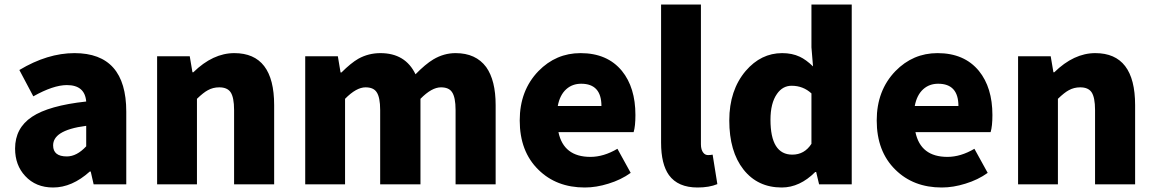

<svg xmlns="http://www.w3.org/2000/svg" viewBox="-20 -819 5129 853"><path d="M216 14Q139 14 92 -37Q47 -85 47 -159Q47 -250 122 -300Q197 -350 363 -368Q357 -441 277 -441Q217 -441 128 -391L66 -508Q191 -583 311 -583Q541 -583 541 -323V-161V0H396L383 -57H379Q300 14 216 14ZM277 -124Q321 -124 363 -169V-260Q285 -250 248 -226Q216 -205 216 -173Q216 -124 277 -124Z M678 0V-284V-569H823L835 -498H839Q926 -583 1021 -583Q1198 -583 1198 -352V0H1020V-330Q1020 -387 1004 -410Q989 -431 954 -431Q926 -431 903 -418Q884 -408 855 -380V0Z M1336 0V-284V-569H1481L1493 -497H1497Q1539 -539 1572 -558Q1617 -583 1670 -583Q1781 -583 1826 -489Q1870 -534 1905 -555Q1952 -583 2004 -583Q2094 -583 2140 -521Q2182 -462 2182 -352V0H2004V-330Q2004 -387 1988 -410Q1974 -431 1939 -431Q1898 -431 1848 -380V0H1669V-330Q1669 -387 1653 -410Q1639 -431 1604 -431Q1563 -431 1513 -380V0Z M2578 14Q2452 14 2372 -65Q2289 -146 2289 -284Q2289 -417 2372 -503Q2450 -583 2559 -583Q2678 -583 2743 -504Q2803 -430 2803 -308Q2803 -258 2795 -232H2628H2461Q2484 -122 2603 -122Q2662 -122 2723 -158L2782 -51Q2739 -20 2683 -3Q2629 14 2578 14ZM2458 -348H2555H2652Q2652 -447 2562 -447Q2523 -447 2496 -423Q2467 -397 2458 -348Z M3079 14Q2992 14 2952 -41Q2917 -90 2917 -185V-799H3094V-488V-178Q3094 -153 3105 -140Q3113 -130 3126 -130Q3136 -130 3146 -132L3167 -1Q3131 14 3079 14Z M3453 14Q3346 14 3283 -66Q3220 -146 3220 -284Q3220 -418 3293 -504Q3361 -583 3455 -583Q3499 -583 3533 -567Q3561 -554 3592 -524L3585 -609V-799H3764V-399V0H3619L3606 -55H3602Q3533 14 3453 14ZM3500 -132Q3554 -132 3585 -180V-292V-404Q3548 -438 3497 -438Q3457 -438 3432 -402Q3403 -361 3403 -287Q3403 -132 3500 -132Z M4164 14Q4038 14 3958 -65Q3875 -146 3875 -284Q3875 -417 3958 -503Q4036 -583 4145 -583Q4264 -583 4329 -504Q4389 -430 4389 -308Q4389 -258 4381 -232H4214H4047Q4070 -122 4189 -122Q4248 -122 4309 -158L4368 -51Q4325 -20 4269 -3Q4215 14 4164 14ZM4044 -348H4141H4238Q4238 -447 4148 -447Q4109 -447 4082 -423Q4053 -397 4044 -348Z M4503 0V-284V-569H4648L4660 -498H4664Q4751 -583 4846 -583Q5023 -583 5023 -352V0H4845V-330Q4845 -387 4829 -410Q4814 -431 4779 -431Q4751 -431 4728 -418Q4709 -408 4680 -380V0Z"/></svg>

Font: GenSekiGothic TW H
Style: Regular
Weight: 900
Version: Version 1.501;PS 1;hotconv 16.6.51;makeotf.lib2.5.65220